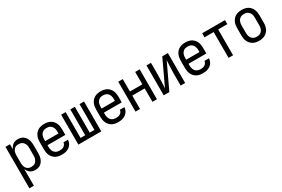

<svg xmlns="http://www.w3.org/2000/svg" viewBox="88 -1641 4323 2948"><g transform="rotate(-30 2250.0 -166.5)"><path d="M60 205H140V-91Q148 -69 162 -50Q176 -31 194.5 -17.5Q213 -4 236 2Q259 8 282 8Q307 8 332 1.5Q357 -5 377 -20Q397 -35 411.5 -56.5Q426 -78 434 -101.5Q442 -125 445 -150Q448 -175 448 -200V-330Q448 -355 445 -380Q442 -405 434 -429Q426 -453 411.5 -474Q397 -495 377 -510Q357 -525 332 -531.5Q307 -538 282 -538Q259 -538 236 -532.5Q213 -527 194.5 -513Q176 -499 162 -480Q148 -461 140 -439V-530H60ZM251 -64Q234 -64 218 -68Q202 -72 188.5 -81.5Q175 -91 165 -105Q155 -119 149.5 -134.5Q144 -150 142 -167Q140 -184 140 -200V-330Q140 -347 142 -363.5Q144 -380 149.5 -395.5Q155 -411 165 -425Q175 -439 188.5 -448.5Q202 -458 218 -462Q234 -466 251 -466Q268 -466 285 -462Q302 -458 316 -449Q330 -440 340.5 -426.5Q351 -413 357.5 -397Q364 -381 366 -364Q368 -347 368 -330V-200Q368 -183 366 -166Q364 -149 357.5 -133.5Q351 -118 340.5 -104Q330 -90 316 -81Q302 -72 285 -68Q268 -64 251 -64Z M752 8Q775 8 798 5Q821 2 842.5 -6Q864 -14 883 -27.5Q902 -41 916 -59.5Q930 -78 937.5 -100Q945 -122 946 -145H866Q865 -126 854.5 -109Q844 -92 827 -81.5Q810 -71 790.5 -67.5Q771 -64 752 -64Q735 -64 718 -68Q701 -72 686 -81Q671 -90 660.5 -103.5Q650 -117 643.5 -133Q637 -149 634.5 -166Q632 -183 632 -200V-229H948V-330Q948 -357 943.5 -384Q939 -411 928 -436Q917 -461 898 -481.5Q879 -502 855 -515Q831 -528 804 -533Q777 -538 750 -538Q723 -538 696 -533Q669 -528 645 -515Q621 -502 602.5 -481.5Q584 -461 572.5 -436Q561 -411 556.5 -384Q552 -357 552 -330V-200Q552 -173 556.5 -145.5Q561 -118 572.5 -93.5Q584 -69 603 -48.5Q622 -28 646 -15Q670 -2 697 3Q724 8 752 8ZM632 -301V-330Q632 -347 634.5 -364Q637 -381 643 -397Q649 -413 660 -426.5Q671 -440 685 -449.5Q699 -459 716 -462.5Q733 -466 750 -466Q767 -466 784 -462.5Q801 -459 815.5 -449.5Q830 -440 840.5 -426.5Q851 -413 857.5 -397Q864 -381 866 -364Q868 -347 868 -330V-301Z M1047 0H1453V-530H1373V-72H1290V-530H1210V-72H1127V-530H1047Z M1752 8Q1775 8 1798 5Q1821 2 1842.5 -6Q1864 -14 1883 -27.5Q1902 -41 1916 -59.5Q1930 -78 1937.5 -100Q1945 -122 1946 -145H1866Q1865 -126 1854.5 -109Q1844 -92 1827 -81.5Q1810 -71 1790.5 -67.5Q1771 -64 1752 -64Q1735 -64 1718 -68Q1701 -72 1686 -81Q1671 -90 1660.5 -103.5Q1650 -117 1643.5 -133Q1637 -149 1634.5 -166Q1632 -183 1632 -200V-229H1948V-330Q1948 -357 1943.5 -384Q1939 -411 1928 -436Q1917 -461 1898 -481.5Q1879 -502 1855 -515Q1831 -528 1804 -533Q1777 -538 1750 -538Q1723 -538 1696 -533Q1669 -528 1645 -515Q1621 -502 1602.5 -481.5Q1584 -461 1572.5 -436Q1561 -411 1556.5 -384Q1552 -357 1552 -330V-200Q1552 -173 1556.5 -145.5Q1561 -118 1572.5 -93.5Q1584 -69 1603 -48.5Q1622 -28 1646 -15Q1670 -2 1697 3Q1724 8 1752 8ZM1632 -301V-330Q1632 -347 1634.5 -364Q1637 -381 1643 -397Q1649 -413 1660 -426.5Q1671 -440 1685 -449.5Q1699 -459 1716 -462.5Q1733 -466 1750 -466Q1767 -466 1784 -462.5Q1801 -459 1815.5 -449.5Q1830 -440 1840.5 -426.5Q1851 -413 1857.5 -397Q1864 -381 1866 -364Q1868 -347 1868 -330V-301Z M2060 0H2140V-238H2360V0H2440V-530H2360V-310H2140V-530H2060Z M2560 0H2660L2870 -446Q2867 -387 2863.5 -329Q2860 -271 2860 -212V0H2940V-530H2840L2631 -84Q2633 -143 2636.5 -201.5Q2640 -260 2640 -318V-530H2560Z M3252 8Q3275 8 3298 5Q3321 2 3342.5 -6Q3364 -14 3383 -27.5Q3402 -41 3416 -59.5Q3430 -78 3437.5 -100Q3445 -122 3446 -145H3366Q3365 -126 3354.5 -109Q3344 -92 3327 -81.5Q3310 -71 3290.5 -67.5Q3271 -64 3252 -64Q3235 -64 3218 -68Q3201 -72 3186 -81Q3171 -90 3160.5 -103.5Q3150 -117 3143.5 -133Q3137 -149 3134.5 -166Q3132 -183 3132 -200V-229H3448V-330Q3448 -357 3443.5 -384Q3439 -411 3428 -436Q3417 -461 3398 -481.5Q3379 -502 3355 -515Q3331 -528 3304 -533Q3277 -538 3250 -538Q3223 -538 3196 -533Q3169 -528 3145 -515Q3121 -502 3102.5 -481.5Q3084 -461 3072.5 -436Q3061 -411 3056.5 -384Q3052 -357 3052 -330V-200Q3052 -173 3056.5 -145.5Q3061 -118 3072.5 -93.5Q3084 -69 3103 -48.5Q3122 -28 3146 -15Q3170 -2 3197 3Q3224 8 3252 8ZM3132 -301V-330Q3132 -347 3134.5 -364Q3137 -381 3143 -397Q3149 -413 3160 -426.5Q3171 -440 3185 -449.5Q3199 -459 3216 -462.5Q3233 -466 3250 -466Q3267 -466 3284 -462.5Q3301 -459 3315.5 -449.5Q3330 -440 3340.5 -426.5Q3351 -413 3357.5 -397Q3364 -381 3366 -364Q3368 -347 3368 -330V-301Z M3710 0H3790V-458H3952V-530H3548V-458H3710Z M4250 8Q4277 8 4304 3Q4331 -2 4355 -15.5Q4379 -29 4398 -49Q4417 -69 4428 -94Q4439 -119 4443.5 -146Q4448 -173 4448 -200V-330Q4448 -357 4443.5 -384Q4439 -411 4428 -436Q4417 -461 4398 -481.5Q4379 -502 4355 -515Q4331 -528 4304 -533Q4277 -538 4250 -538Q4223 -538 4196 -533Q4169 -528 4145 -515Q4121 -502 4102.5 -481.5Q4084 -461 4072.5 -436Q4061 -411 4056.5 -384Q4052 -357 4052 -330V-200Q4052 -173 4056.5 -146Q4061 -119 4072.5 -94Q4084 -69 4102.5 -49Q4121 -29 4145 -15.5Q4169 -2 4196 3Q4223 8 4250 8ZM4250 -64Q4233 -64 4216 -68Q4199 -72 4185 -81Q4171 -90 4160 -103.5Q4149 -117 4143 -133Q4137 -149 4134.5 -166Q4132 -183 4132 -200V-330Q4132 -347 4134.5 -364Q4137 -381 4143 -397Q4149 -413 4160 -426.5Q4171 -440 4185 -449.5Q4199 -459 4216 -462.5Q4233 -466 4250 -466Q4267 -466 4284 -462.5Q4301 -459 4315.5 -449.5Q4330 -440 4340.5 -426.5Q4351 -413 4357.5 -397Q4364 -381 4366 -364Q4368 -347 4368 -330V-200Q4368 -183 4366 -166Q4364 -149 4357.5 -133Q4351 -117 4340.5 -103.5Q4330 -90 4315.5 -81Q4301 -72 4284 -68Q4267 -64 4250 -64Z"/></g></svg>

Font: Iosevka SS09
Style: Regular
Weight: 400
Monospace: yes
Designer: Belleve Invis
Foundry: Belleve Invis
Version: Version 5.2.1; ttfautohint (v1.8.3)